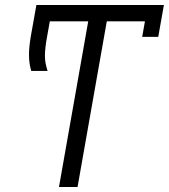

<svg xmlns="http://www.w3.org/2000/svg" viewBox="-20 -745 673 765"><path d="M557.5 -660H405.5L289 0H215L331.5 -660H178.5L168.5 -604Q159 -553 159 -523.5Q159 -507.5 161.5 -493.8Q164 -480 169.5 -462.5H104.5Q95.5 -491.5 95.5 -527.5Q95.5 -556 102.5 -599L125 -725H633L610.5 -598H546.5Z"/></svg>

Font: JuliaMono Light
Style: Italic
Weight: 300
Italic angle: -9°
Monospace: yes
Designer: cormullion
Foundry: corm
Version: Version 0.054; ttfautohint (v1.8.4)